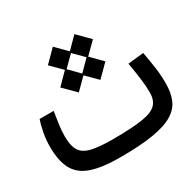

<svg xmlns="http://www.w3.org/2000/svg" viewBox="-129 -699 845 837"><g transform="rotate(-30 293.0 -280.5)"><path d="M248.5 2.4Q159.7 2.4 106.2 -15.4Q52.7 -33.2 29.1 -75.4Q5.4 -117.7 5.4 -190.9Q5.4 -227.1 12.5 -262.5Q19.5 -297.9 26.9 -318.4H97.7Q91.8 -280.3 87.9 -253.4Q84 -226.6 84 -196.3Q84 -149.9 99.4 -125.2Q114.7 -100.6 152.8 -91.3Q190.9 -82 258.3 -82Q356 -82 408.4 -90.3Q460.9 -98.6 481 -119.6Q501 -140.6 501 -178.2Q501 -210.9 496.3 -246.3Q491.7 -281.7 482.9 -333.5L562 -341.8Q570.8 -293.9 575.9 -256.6Q581.1 -219.2 581.1 -177.2Q581.1 -131.8 567.1 -97.9Q553.2 -64 517.1 -41.7Q481 -19.5 416 -8.5Q351.1 2.4 248.5 2.4ZM232.9 -333 173.8 -392.1 229.5 -448.7 175.3 -502.9 234.4 -562.5 288.6 -507.8 343.3 -563 402.3 -503.4 346.2 -447.8 400.9 -392.6 341.8 -333.5 287.6 -387.7ZM287.1 -397 338.9 -449.2 289.1 -499 237.3 -447.3Z"/></g></svg>

Font: Cascadia Mono SemiLight
Style: Regular
Weight: 350
Monospace: yes
Designer: Aaron Bell
Foundry: Saja Typeworks
Version: Version 2404.023; ttfautohint (v1.8.4)